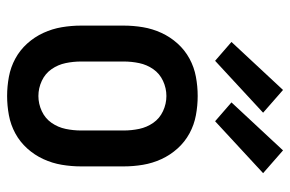

<svg xmlns="http://www.w3.org/2000/svg" viewBox="-158 -650 816 540"><g transform="rotate(90 250.0 -380.0)"><path d="M250 8Q223 8 196 3Q169 -2 145 -15Q121 -28 102.5 -48.5Q84 -69 72.5 -94Q61 -119 56.5 -146Q52 -173 52 -200V-320Q52 -347 56.5 -374Q61 -401 72.5 -426Q84 -451 102.5 -471.5Q121 -492 145 -505Q169 -518 196 -523Q223 -528 250 -528Q277 -528 304 -523Q331 -518 355 -505Q379 -492 397.5 -471.5Q416 -451 427.5 -426Q439 -401 443.5 -374Q448 -347 448 -320V-200Q448 -173 443.5 -146Q439 -119 427.5 -94Q416 -69 397.5 -48.5Q379 -28 355 -15Q331 -2 304 3Q277 8 250 8ZM250 -80Q272 -80 292.5 -89.5Q313 -99 325.5 -117Q338 -135 342.5 -156.5Q347 -178 347 -200V-320Q347 -342 342.5 -363.5Q338 -385 325.5 -403Q313 -421 292.5 -430.5Q272 -440 250 -440Q228 -440 207.5 -430.5Q187 -421 174.5 -403Q162 -385 157.5 -363.5Q153 -342 153 -320V-200Q153 -178 157.5 -156.5Q162 -135 174.5 -117Q187 -99 207.5 -89.5Q228 -80 250 -80ZM321 -577 268 -623 403 -768 467 -712ZM151 -577 98 -623 233 -768 297 -712Z"/></g></svg>

Font: Iosevka SS18 Semibold
Style: Regular
Weight: 600
Monospace: yes
Designer: Belleve Invis
Foundry: Belleve Invis
Version: Version 25.1.1; ttfautohint (v1.8.4)